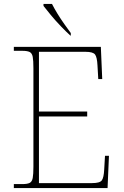

<svg xmlns="http://www.w3.org/2000/svg" viewBox="-20 -951 625 971"><path d="M50 0V-20H93Q118 -20 130 -26Q142 -32 145.5 -51Q149 -70 149 -108V-606Q149 -645 145.5 -663.5Q142 -682 130 -688Q118 -694 93 -694H50V-714H490L497 -551H477L473 -620Q471 -661 461 -675Q451 -689 412 -689H177V-387H421V-362H177V-25H446Q485 -25 495 -39Q505 -53 507 -94L511 -163H531L524 0ZM336 -771Q316 -789 288.5 -817.5Q261 -846 237 -875Q213 -904 200 -921V-931H243Q254 -909 270.5 -882Q287 -855 305.5 -829Q324 -803 338 -784V-771Z"/></svg>

Font: Noto Serif Tamil Thin
Style: Regular
Weight: 100
Designer: Indian Type Foundry, Tom Grace, and the Monotype Design Team
Foundry: Monotype Imaging Inc.
Version: Version 2.004; ttfautohint (v1.8.4.7-5d5b)